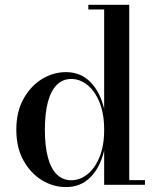

<svg xmlns="http://www.w3.org/2000/svg" viewBox="-20 -770 657 800"><path d="M255 9.5Q202 9.5 155 -19Q108 -47.5 78 -101Q48 -154.5 48 -229.5Q48 -304.5 78 -358.2Q108 -412 155 -440.8Q202 -469.5 255 -469.5Q316 -469.5 356.8 -428Q397.5 -386.5 414 -316V-730.5H348V-750H518.5V-19.5H584V0H414V-143Q397.5 -72.5 356.8 -31.5Q316 9.5 255 9.5ZM277 -19Q312.5 -19 343.8 -43.5Q375 -68 394.5 -115Q414 -162 414 -229.5Q414 -297 394.5 -344.2Q375 -391.5 343.8 -416.2Q312.5 -441 277 -441Q241.5 -441 216.8 -416.5Q192 -392 179.5 -344.8Q167 -297.5 167 -229.5Q167 -161.5 179.5 -114.5Q192 -67.5 216.8 -43.2Q241.5 -19 277 -19Z"/></svg>

Font: Bodoni Moda 11pt Medium
Style: Regular
Weight: 500
Designer: Owen Earl
Foundry: indestructible type
Version: Version 2.004